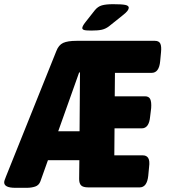

<svg xmlns="http://www.w3.org/2000/svg" viewBox="-54 -895 820 917"><path d="M19 2Q-34 2 -34 -24Q-34 -28 -32 -34.5Q-30 -41 -25 -53L215 -651Q226 -680 247.5 -690Q269 -700 312 -700H686Q705 -700 711.5 -687Q718 -674 715 -645L711 -603Q706 -547 670 -547H495L494 -435H639Q657 -435 663.5 -421.5Q670 -408 668 -379L663 -338Q658 -282 623 -282H493L492 -153H629Q646 -153 654 -140Q662 -127 658 -97L654 -55Q648 0 613 0H368Q343 0 333.5 -9.5Q324 -19 324 -40L325 -130H175L139 -29Q132 -10 114 -4Q96 2 74 2ZM324 -549 224 -268H326L328 -549ZM382 -749Q355 -749 347 -752Q339 -755 339 -761Q339 -770 354 -789L398 -845Q413 -864 433 -869.5Q453 -875 486 -875Q528 -875 544.5 -871.5Q561 -868 561 -858Q561 -852 555 -843.5Q549 -835 531 -821L466 -769Q450 -757 432 -753Q414 -749 382 -749Z"/></svg>

Font: Asap Condensed Condensed ExtraBold
Style: Italic
Weight: 800
Width: 3
Italic angle: -6°
Designer: Pablo Cosgaya
Foundry: Omnibus-Type
Version: Version 3.001; ttfautohint (v1.8.4.7-5d5b)